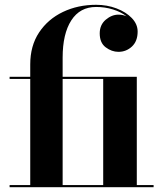

<svg xmlns="http://www.w3.org/2000/svg" viewBox="-20 -780 682 800"><path d="M20 -9H106V-451H20V-460H106V-511.5Q106 -589.5 143 -645Q180 -700.5 242.2 -730.2Q304.5 -760 380.5 -760Q426 -760 465.5 -745Q505 -730 529.2 -704.8Q553.5 -679.5 553.5 -648.5Q553.5 -608.5 529.8 -586.2Q506 -564 473.5 -564Q445.5 -564 420.5 -582.8Q395.5 -601.5 395.5 -641Q395.5 -676.5 420.5 -697.8Q445.5 -719 473.5 -719Q491.5 -719 507.5 -712Q484.5 -730 451 -740.5Q417.5 -751 380.5 -751Q313 -751 277 -695Q241 -639 241 -540V-460H550V-9H620V0H20ZM410 -451H241V-9H410Z"/></svg>

Font: Bodoni* 24pt
Style: Bold
Weight: 700
Version: Version 2.3